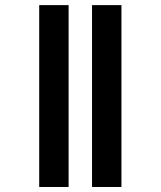

<svg xmlns="http://www.w3.org/2000/svg" viewBox="-20 -745 640 765"><path d="M136.2 0V-724.6H253.4V0ZM346.7 0V-724.6H463.9V0Z"/></svg>

Font: Cousine
Style: Bold Italic
Weight: 700
Italic angle: -12°
Monospace: yes
Designer: Steve Matteson
Foundry: Ascender Corporation
Version: Version 1.20